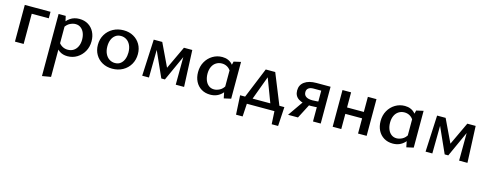

<svg xmlns="http://www.w3.org/2000/svg" viewBox="-27 -1127 5344 2112"><g transform="rotate(15 2644.5 -70.5)"><path d="M68 0V-418H167V0ZM119 -344V-418H361V-344Z M666 6Q612 6 573.5 -20.5Q535 -47 517 -96L541 -127Q560 -96 588.5 -80Q617 -64 650 -64Q689 -64 717 -82.5Q745 -101 760.5 -134.5Q776 -168 776 -212Q776 -253 763 -286Q750 -319 724.5 -339Q699 -359 664 -359Q633 -359 600 -342.5Q567 -326 542 -285L508 -303Q542 -365 586 -395Q630 -425 689 -425Q748 -425 791 -398.5Q834 -372 857.5 -326Q881 -280 881 -221Q881 -156 852 -105Q823 -54 774.5 -24Q726 6 666 6ZM453 289V-418H534L552 -339V272Z M1176 11Q1113 11 1063.5 -16.5Q1014 -44 986 -92.5Q958 -141 958 -203Q958 -269 989 -320.5Q1020 -372 1073 -401Q1126 -430 1193 -430Q1256 -430 1305 -402.5Q1354 -375 1382 -327Q1410 -279 1410 -217Q1410 -151 1380 -99.5Q1350 -48 1297 -18.5Q1244 11 1176 11ZM1190 -57Q1229 -57 1254.5 -78Q1280 -99 1292.5 -133Q1305 -167 1305 -206Q1305 -255 1288.5 -290Q1272 -325 1243.5 -343.5Q1215 -362 1179 -362Q1142 -362 1115.5 -341.5Q1089 -321 1076 -288Q1063 -255 1063 -214Q1063 -165 1080 -129.5Q1097 -94 1126 -75.5Q1155 -57 1190 -57Z M1517 0 1537 -416H1599L1594 0ZM1899 0 1901 -371 1935 -390 1769 -25H1728L1576 -364L1582 -416H1634L1770 -131H1747L1881 -416H1976L1994 0Z M2292 8Q2234 8 2190.5 -18.5Q2147 -45 2123.5 -91.5Q2100 -138 2100 -198Q2100 -264 2129 -315.5Q2158 -367 2207.5 -397Q2257 -427 2317 -427Q2353 -427 2382.5 -414.5Q2412 -402 2433 -378.5Q2454 -355 2465 -322L2440 -289Q2422 -323 2393.5 -340Q2365 -357 2331 -357Q2294 -357 2265 -338.5Q2236 -320 2220.5 -286.5Q2205 -253 2205 -208Q2205 -166 2218.5 -132Q2232 -98 2257.5 -78.5Q2283 -59 2318 -59Q2348 -59 2381.5 -76Q2415 -93 2438 -135L2474 -115Q2452 -74 2425 -46.5Q2398 -19 2365 -5.5Q2332 8 2292 8ZM2448 9 2430 -80V-336L2448 -410L2528 -428V-9Z M2641 0 2812 -418H2920L3089 0H2984L2842 -375H2868L2729 0ZM2625 147 2613 -71H2713L2700 147ZM2660 0 2613 -71H3117L3075 0ZM3031 147 3019 -71H3117L3104 147Z M3462 0V-351H3372Q3337 -351 3317 -335.5Q3297 -320 3297 -291Q3297 -257 3322.5 -240Q3348 -223 3395 -223Q3414 -223 3445.5 -225.5Q3477 -228 3502 -232V-167Q3476 -163 3445 -161Q3414 -159 3393 -159Q3303 -159 3254 -190.5Q3205 -222 3205 -285Q3205 -348 3254 -383.5Q3303 -419 3389 -419H3550V0ZM3178 0 3317 -200 3379 -170 3291 0Z M3975 0V-418H4073V0ZM3686 0V-418H3784V0ZM3733 -173V-246H4026V-173Z M4371 8Q4313 8 4269.5 -18.5Q4226 -45 4202.5 -91.5Q4179 -138 4179 -198Q4179 -264 4208 -315.5Q4237 -367 4286.5 -397Q4336 -427 4396 -427Q4432 -427 4461.5 -414.5Q4491 -402 4512 -378.5Q4533 -355 4544 -322L4519 -289Q4501 -323 4472.5 -340Q4444 -357 4410 -357Q4373 -357 4344 -338.5Q4315 -320 4299.5 -286.5Q4284 -253 4284 -208Q4284 -166 4297.5 -132Q4311 -98 4336.5 -78.5Q4362 -59 4397 -59Q4427 -59 4460.5 -76Q4494 -93 4517 -135L4553 -115Q4531 -74 4504 -46.5Q4477 -19 4444 -5.5Q4411 8 4371 8ZM4527 9 4509 -80V-336L4527 -410L4607 -428V-9Z M4744 0 4764 -416H4826L4821 0ZM5126 0 5128 -371 5162 -390 4996 -25H4955L4803 -364L4809 -416H4861L4997 -131H4974L5108 -416H5203L5221 0Z"/></g></svg>

Font: Ysabeau Infant SemiBold
Style: Regular
Weight: 600
Designer: Christian Thalmann (Catharsis Fonts)
Version: Version 2.002; featfreeze: ss01,ss02,lnum